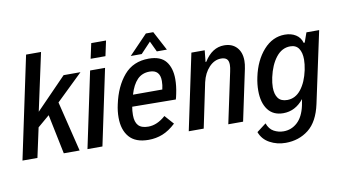

<svg xmlns="http://www.w3.org/2000/svg" viewBox="-83 -890 2275 1277"><g transform="rotate(-10 1054.0 -251.0)"><path d="M310 -339 393 0H286L231 -267L151 -199L108 0H7L153 -690H254L170 -301L375 -512H489Z M593 -690H693L671 -588H571ZM554 -512H655L547 0H446Z M1102 -357Q1102 -312 1091 -260Q1086 -235 1082 -223L788 -226Q783 -200 783 -170Q783 -123 804 -100Q825 -77 871 -77Q931 -77 988 -128L1042 -67Q997 -25 952.5 -7.5Q908 10 858 10Q770 10 728 -38.5Q686 -87 686 -170Q686 -214 696 -258Q721 -376 783.5 -449Q846 -522 951 -522Q1031 -522 1066.5 -477.5Q1102 -433 1102 -357ZM807 -304H1005Q1012 -333 1012 -361Q1012 -436 942 -436Q891 -436 858.5 -402.5Q826 -369 807 -304ZM962 -690H1012L1081 -560H1013L979 -632L911 -560H837Z M1238 -512H1328L1320 -434L1325 -435Q1379 -522 1460 -522Q1514 -522 1545 -488.5Q1576 -455 1576 -398Q1576 -374 1570 -345L1497 0H1397L1470 -343Q1476 -370 1476 -388Q1476 -416 1463 -427.5Q1450 -439 1425 -439Q1380 -439 1344 -401Q1308 -363 1294 -302L1231 0H1130Z M2101 -512 1998 -31Q1973 85 1907.5 136.5Q1842 188 1752 188Q1694 188 1645.5 161.5Q1597 135 1579 85L1642 37Q1656 77 1686.5 93.5Q1717 110 1752 110Q1805 110 1845 73.5Q1885 37 1901 -37L1909 -80Q1852 -9 1771 -9Q1703 -9 1667.5 -56.5Q1632 -104 1632 -185Q1632 -230 1642 -276Q1665 -385 1726 -453.5Q1787 -522 1870 -522Q1913 -522 1944 -502.5Q1975 -483 1985 -446L1992 -447L2015 -512ZM1968 -337Q1968 -384 1949.5 -411.5Q1931 -439 1892 -439Q1836 -439 1796.5 -389Q1757 -339 1739 -257Q1731 -219 1731 -190Q1731 -143 1750.5 -117Q1770 -91 1812 -91Q1867 -91 1905 -139Q1943 -187 1960 -267Q1968 -307 1968 -337Z"/></g></svg>

Font: Decalotype Medium Italic
Style: Regular
Weight: 500
Italic angle: -12°
Designer: Alfredo Marco Pradil
Foundry: Alfredo Marco Pradil
Version: Version 1.0